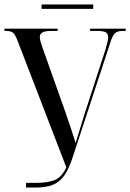

<svg xmlns="http://www.w3.org/2000/svg" viewBox="-20 -843 585 863"><path d="M167 -803V-823H399V-803ZM97 0V-21H140Q195 -21 226.5 -34Q258 -47 278 -91L62 -652Q51 -682 41.5 -693Q32 -704 7 -704H0V-714H239V-704H212Q182 -704 170.5 -697Q159 -690 159 -677Q159 -668 162.5 -656Q166 -644 171 -629L274 -339Q288 -299 298.5 -267Q309 -235 320 -200Q330 -234 340.5 -267.5Q351 -301 362 -337L452 -614Q457 -631 461.5 -647.5Q466 -664 466 -675Q466 -692 455 -698Q444 -704 416 -704H385V-714H545V-704H532Q507 -704 496 -693Q485 -682 475 -649L307 -137Q290 -85 269.5 -55Q249 -25 218 -12.5Q187 0 140 0Z"/></svg>

Font: Noto Serif Display ExtraCondensed Medium
Style: Regular
Weight: 500
Width: 2
Designer: Monotype Design Team
Foundry: Monotype Imaging Inc.
Version: Version 2.009